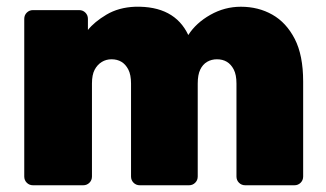

<svg xmlns="http://www.w3.org/2000/svg" viewBox="-20 -550 967 570"><path d="M78 0Q67 0 59.5 -7.5Q52 -15 52 -26V-494Q52 -505 59.5 -512.5Q67 -520 78 -520H215Q226 -520 233.5 -512.5Q241 -505 241 -494V-461Q260 -485 296 -506.5Q332 -528 381 -530Q498 -533 539 -446Q562 -482 604.5 -506Q647 -530 695 -530Q747 -530 788.5 -506.5Q830 -483 855 -434.5Q880 -386 880 -308V-26Q880 -15 872.5 -7.5Q865 0 854 0H708Q697 0 689.5 -7.5Q682 -15 682 -26V-302Q682 -328 674 -343.5Q666 -359 653.5 -366.5Q641 -374 624 -374Q608 -374 595 -366.5Q582 -359 574.5 -343.5Q567 -328 567 -302V-26Q567 -15 559.5 -7.5Q552 0 541 0H395Q384 0 376.5 -7.5Q369 -15 369 -26V-302Q369 -328 361 -343.5Q353 -359 340.5 -366.5Q328 -374 311 -374Q295 -374 282 -366Q269 -358 261 -343Q253 -328 253 -302V-26Q253 -15 245.5 -7.5Q238 0 227 0Z"/></svg>

Font: Rubik Light ExtraBold
Style: Regular
Weight: 800
Version: Version 2.104